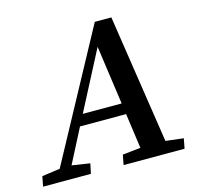

<svg xmlns="http://www.w3.org/2000/svg" viewBox="-127 -768 907 873"><g transform="rotate(-15 326.5 -331.5)"><path d="M-29 0H196L206 -47L121 -60L204 -221H421L444 -56L359 -47L350 0H637L646 -47L562 -57L470 -663H392L65 -59L-20 -47ZM231 -273 375 -550 414 -273Z"/></g></svg>

Font: Source Serif Pro Semibold
Style: Italic
Weight: 600
Italic angle: -12°
Designer: Frank Grießhammer
Foundry: Adobe Systems Incorporated
Version: Version 3.001;hotconv 1.0.111;makeotfexe 2.5.65597